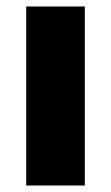

<svg xmlns="http://www.w3.org/2000/svg" viewBox="-20 -573 343 593"><path d="M242 0H61V-553H242Z"/></svg>

Font: Noto Sans Gurmukhi UI SemiCondensed Black
Style: Regular
Weight: 900
Width: 4
Designer: Jelle Bosma - Monotype Design Team
Foundry: Monotype Imaging Inc.
Version: Version 2.004; ttfautohint (v1.8.4.7-5d5b)